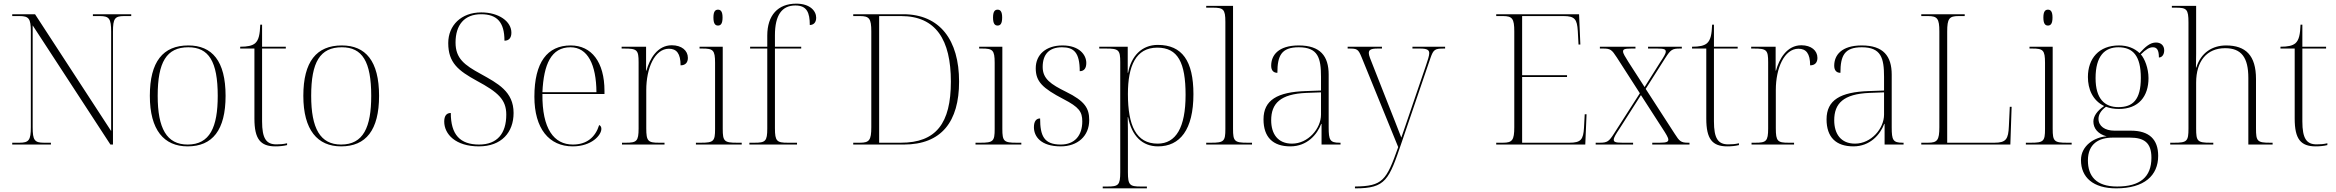

<svg xmlns="http://www.w3.org/2000/svg" viewBox="-20 -792 12798 1052"><path d="M47 0H259V-10H221C169 -10 159 -24 159 -95V-653L585 0H599V-619C599 -690 609 -704 660 -704H699V-714H489V-704H527C578 -704 589 -690 589 -619V-74L172 -714H47V-704H87C138 -704 149 -690 149 -620V-95C149 -24 138 -10 87 -10H47Z M1008 10C1144 10 1216 -79 1216 -267C1216 -458 1142 -543 1012 -543C873 -543 801 -454 801 -267C801 -79 879 10 1008 10ZM1008 0C893 0 844 -89 844 -267C844 -451 892 -533 1012 -533C1124 -533 1173 -455 1173 -267C1173 -95 1130 0 1008 0Z M1489 10C1510 10 1533 8 1553 3V-7C1531 -2 1515 -1 1494 -1C1439 -1 1416 -33 1416 -127V-526H1546V-536H1416V-657H1406C1404 -604 1398 -573 1378 -555C1361 -541 1336 -536 1296 -536V-526H1374V-142C1374 -30 1407 10 1489 10Z M1849 10C1985 10 2057 -79 2057 -267C2057 -458 1983 -543 1853 -543C1714 -543 1642 -454 1642 -267C1642 -79 1720 10 1849 10ZM1849 0C1734 0 1685 -89 1685 -267C1685 -451 1733 -533 1853 -533C1965 -533 2014 -455 2014 -267C2014 -95 1971 0 1849 0Z M2604 10C2728 10 2794 -67 2794 -173C2794 -291 2707 -335 2614 -387C2524 -436 2476 -472 2476 -559C2476 -655 2524 -714 2616 -714C2702 -714 2744 -672 2744 -569C2769 -569 2782 -585 2782 -613C2782 -674 2714 -724 2617 -724C2507 -724 2436 -653 2436 -556C2436 -448 2491 -405 2593 -349C2708 -287 2754 -247 2754 -164C2754 -60 2704 0 2605 0C2501 0 2450 -54 2450 -173C2425 -173 2414 -155 2414 -126C2414 -57 2476 10 2604 10Z M3118 10C3221 10 3275 -51 3275 -86C3275 -96 3271 -103 3263 -107C3242 -40 3195 0 3119 0C3015 0 2950 -86 2952 -277H3292V-294C3292 -452 3221 -543 3107 -543C2979 -543 2908 -451 2908 -262C2908 -88 2988 10 3118 10ZM3248 -287H2952C2959 -440 3000 -533 3106 -533C3200 -533 3247 -438 3248 -287Z M3388 0H3621V-10H3591C3531 -10 3521 -18 3521 -89V-299C3521 -418 3567 -525 3645 -525C3687 -525 3709 -499 3709 -434C3738 -434 3749 -452 3749 -475C3749 -515 3715 -544 3661 -544C3581 -544 3539 -468 3522 -405H3520V-536H3386V-526H3401C3471 -526 3479 -518 3479 -451V-88C3479 -18 3468 -10 3409 -10H3388Z M3914 -652C3929 -652 3939 -662 3939 -696C3939 -729 3929 -739 3914 -739C3899 -739 3889 -729 3889 -696C3889 -662 3899 -652 3914 -652ZM3793 0H4044V-10H4018C3948 -10 3940 -18 3940 -86V-536H3813V-526H3828C3887 -526 3898 -518 3898 -448V-85C3898 -18 3890 -10 3820 -10H3793Z M4086 0H4347V-10H4296C4237 -10 4226 -18 4226 -89V-526H4370V-536H4226V-599C4226 -709 4264 -762 4338 -762C4401 -762 4417 -723 4417 -655C4435 -655 4452 -666 4452 -695C4452 -732 4418 -772 4343 -772C4242 -772 4184 -708 4184 -597V-536H4090V-526H4184V-88C4184 -18 4174 -10 4114 -10H4086Z M4655 0H4932C5139 0 5235 -126 5235 -345C5235 -572 5130 -714 4929 -714H4655V-704H4692C4743 -704 4754 -690 4754 -620V-95C4754 -24 4743 -10 4692 -10H4655ZM4916 -10H4797V-704H4917C5108 -704 5190 -574 5190 -345C5190 -116 5109 -10 4916 -10Z M5446 -652C5461 -652 5471 -662 5471 -696C5471 -729 5461 -739 5446 -739C5431 -739 5421 -729 5421 -696C5421 -662 5431 -652 5446 -652ZM5325 0H5576V-10H5550C5480 -10 5472 -18 5472 -86V-536H5345V-526H5360C5419 -526 5430 -518 5430 -448V-85C5430 -18 5422 -10 5352 -10H5325Z M5792 10C5884 10 5948 -46 5948 -134C5948 -198 5925 -238 5821 -289C5738 -330 5693 -360 5693 -425C5693 -493 5727 -533 5799 -533C5864 -533 5896 -504 5896 -402C5921 -402 5932 -419 5932 -447C5932 -492 5893 -543 5802 -543C5711 -543 5655 -493 5655 -418C5655 -345 5692 -309 5807 -249C5892 -205 5910 -180 5910 -127C5910 -50 5869 0 5792 0C5700 0 5679 -48 5679 -143C5659 -143 5645 -129 5645 -95C5645 -45 5682 10 5792 10Z M6022 240H6264V230H6230C6170 230 6160 222 6160 151V2C6160 -63 6160 -121 6159 -150H6161C6181 -47 6239 10 6325 10C6445 10 6519 -81 6519 -276C6519 -458 6457 -546 6324 -546C6235 -546 6178 -484 6161 -393H6159V-536H6003V-526H6040C6110 -526 6118 -518 6118 -451V152C6118 222 6108 230 6048 230H6022ZM6323 -5C6205 -5 6160 -104 6160 -277C6160 -430 6203 -531 6321 -531C6434 -531 6476 -449 6476 -272C6476 -93 6423 -5 6323 -5Z M6589 0H6840V-10H6815C6744 -10 6736 -18 6736 -86V-760H6589V-750H6624C6683 -750 6694 -742 6694 -672V-85C6694 -18 6686 -10 6616 -10H6589Z M7050 10C7142 10 7197 -55 7219 -113H7221V0H7325V-10H7319C7267 -10 7260 -25 7260 -94V-383C7260 -485 7214 -543 7096 -543C6985 -543 6945 -490 6945 -432C6945 -408 6956 -393 6979 -393C6979 -487 7001 -533 7096 -533C7202 -533 7218 -474 7218 -371V-296L7135 -293C6979 -288 6903 -244 6903 -138C6903 -40 6955 10 7050 10ZM7059 -5C6981 -5 6945 -59 6945 -133C6945 -225 6995 -277 7138 -283L7218 -286V-164C7218 -88 7148 -5 7059 -5Z M7404 230V240H7407C7573 240 7590 194 7660 -12L7817 -472C7834 -522 7842 -526 7893 -526H7898V-536H7719V-526H7760C7802 -526 7811 -517 7811 -500C7811 -487 7803 -462 7793 -433L7706 -178C7688 -123 7672 -80 7658 -38C7642 -82 7604 -174 7581 -234L7507 -422C7488 -470 7480 -488 7480 -501C7480 -518 7489 -526 7529 -526H7552V-536H7364V-526H7370C7417 -526 7422 -523 7441 -477L7641 14C7576 198 7556 228 7404 230Z M8178 0H8666L8673 -166H8663L8659 -92C8655 -28 8643 -10 8579 -10H8320V-370H8566V-380H8320V-704H8547C8609 -704 8621 -686 8625 -622L8629 -548H8639L8632 -714H8178V-704H8215C8266 -704 8277 -690 8277 -620V-95C8277 -24 8266 -10 8215 -10H8178Z M8723 0H8928V-10H8869C8829 -10 8822 -15 8822 -27C8822 -38 8834 -58 8853 -86L8971 -271L9089 -88C9108 -59 9121 -38 9121 -27C9121 -16 9114 -10 9074 -10H9033V0H9237V-10H9230C9190 -10 9182 -18 9156 -59L8997 -305L9105 -475C9134 -520 9143 -526 9184 -526H9195V-536H9010V-526H9061C9100 -526 9107 -521 9107 -509C9107 -498 9096 -480 9076 -450L8991 -315L8902 -453C8884 -482 8873 -499 8873 -510C8873 -521 8879 -526 8918 -526H8941V-536H8746V-526H8763C8804 -526 8811 -520 8839 -477L8965 -281L8824 -61C8796 -17 8787 -10 8745 -10H8723Z M9444 10C9465 10 9488 8 9508 3V-7C9486 -2 9470 -1 9449 -1C9394 -1 9371 -33 9371 -127V-526H9501V-536H9371V-657H9361C9359 -604 9353 -573 9333 -555C9316 -541 9291 -536 9251 -536V-526H9329V-142C9329 -30 9362 10 9444 10Z M9577 0H9810V-10H9780C9720 -10 9710 -18 9710 -89V-299C9710 -418 9756 -525 9834 -525C9876 -525 9898 -499 9898 -434C9927 -434 9938 -452 9938 -475C9938 -515 9904 -544 9850 -544C9770 -544 9728 -468 9711 -405H9709V-536H9575V-526H9590C9660 -526 9668 -518 9668 -451V-88C9668 -18 9657 -10 9598 -10H9577Z M10135 10C10227 10 10282 -55 10304 -113H10306V0H10410V-10H10404C10352 -10 10345 -25 10345 -94V-383C10345 -485 10299 -543 10181 -543C10070 -543 10030 -490 10030 -432C10030 -408 10041 -393 10064 -393C10064 -487 10086 -533 10181 -533C10287 -533 10303 -474 10303 -371V-296L10220 -293C10064 -288 9988 -244 9988 -138C9988 -40 10040 10 10135 10ZM10144 -5C10066 -5 10030 -59 10030 -133C10030 -225 10080 -277 10223 -283L10303 -286V-164C10303 -88 10233 -5 10144 -5Z M10507 0H10995L11002 -207H10992L10987 -101C10984 -30 10972 -10 10908 -10H10649V-619C10649 -690 10660 -704 10711 -704H10745V-714H10507V-704H10544C10595 -704 10606 -690 10606 -620V-95C10606 -24 10595 -10 10544 -10H10507Z M11201 -652C11216 -652 11226 -662 11226 -696C11226 -729 11216 -739 11201 -739C11186 -739 11176 -729 11176 -696C11176 -662 11186 -652 11201 -652ZM11080 0H11331V-10H11305C11235 -10 11227 -18 11227 -86V-536H11100V-526H11115C11174 -526 11185 -518 11185 -448V-85C11185 -18 11177 -10 11107 -10H11080Z M11575 240C11729 240 11805 170 11805 62C11805 -28 11756 -76 11656 -76H11566C11513 -76 11478 -101 11478 -141C11478 -163 11490 -186 11519 -207C11540 -199 11564 -195 11590 -195C11698 -195 11752 -264 11752 -364C11752 -418 11731 -471 11710 -494C11738 -522 11757 -533 11776 -533C11798 -533 11809 -518 11809 -477C11826 -477 11838 -493 11838 -516C11838 -542 11821 -559 11793 -559C11761 -559 11736 -537 11703 -501C11676 -527 11638 -543 11590 -543C11480 -543 11420 -471 11420 -370C11420 -305 11445 -242 11509 -211C11469 -184 11450 -154 11450 -126C11450 -89 11475 -57 11523 -45C11456 -41 11382 6 11382 85C11382 180 11449 240 11575 240ZM11587 -205C11512 -205 11462 -250 11462 -364C11462 -485 11512 -533 11587 -533C11667 -533 11710 -486 11710 -365C11710 -245 11666 -205 11587 -205ZM11580 230C11464 230 11420 172 11420 87C11420 -5 11481 -38 11556 -38H11650C11727 -38 11768 -11 11768 72C11768 178 11706 230 11580 230Z M11871 0H12107V-10H12091C12020 -10 12013 -18 12013 -88V-339C12013 -458 12072 -528 12172 -528C12261 -528 12299 -477 12299 -365V0H12432V-10H12418C12348 -10 12341 -18 12341 -88V-359C12341 -489 12284 -543 12177 -543C12103 -543 12039 -504 12014 -422H12012C12013 -460 12013 -476 12013 -498V-760H11880V-750H11901C11961 -750 11971 -742 11971 -669V-88C11971 -18 11963 -10 11893 -10H11871Z M12668 10C12689 10 12712 8 12732 3V-7C12710 -2 12694 -1 12673 -1C12618 -1 12595 -33 12595 -127V-526H12725V-536H12595V-657H12585C12583 -604 12577 -573 12557 -555C12540 -541 12515 -536 12475 -536V-526H12553V-142C12553 -30 12586 10 12668 10Z"/></svg>

Font: Noto Serif Display ExtraLight
Style: Regular
Weight: 200
Designer: Monotype Design Team
Foundry: Monotype Imaging Inc.
Version: Version 2.009